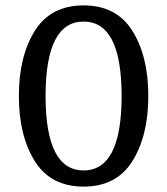

<svg xmlns="http://www.w3.org/2000/svg" viewBox="-20 -682 620 712"><path d="M109 -84.5Q50 -179 50 -326Q50 -473 109 -567.5Q168 -662 290 -662Q412 -662 471 -567.5Q530 -473 530 -326Q530 -179 471 -84.5Q412 10 290 10Q168 10 109 -84.5ZM290 -50Q431 -50 431 -326Q431 -602 290 -602Q149 -602 149 -326Q149 -50 290 -50Z"/></svg>

Font: Andada SC
Style: Regular
Weight: 400
Designer: Carolina Giovagnoli
Foundry: Carolina Giovagnoli
Version: Version 1.003